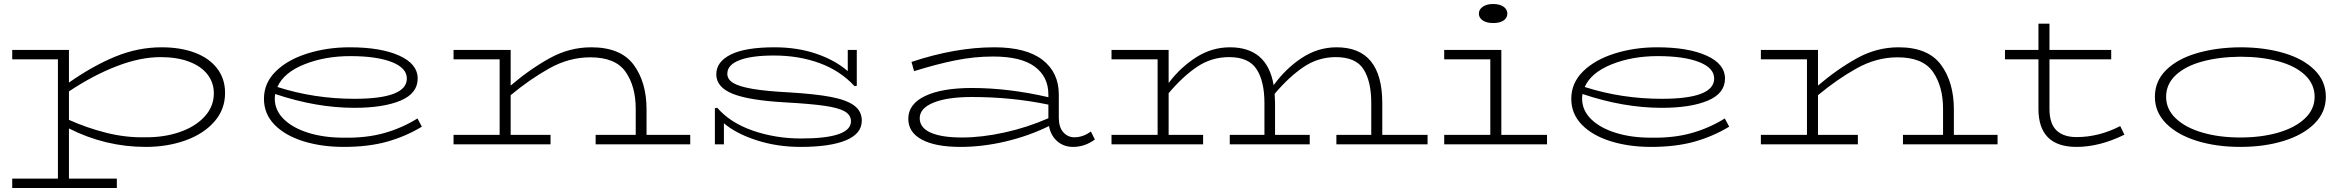

<svg xmlns="http://www.w3.org/2000/svg" viewBox="-20 -720 11722 958"><path d="M1103 -256Q1103 -174 1049.5 -113Q996 -52 905.5 -19.5Q815 13 707 13Q506 13 324 -79V171H563V218H41V171H269V-424H41V-471H324V-308Q444 -392 556.5 -438Q669 -484 786 -484Q881 -484 952.5 -457Q1024 -430 1063.5 -378.5Q1103 -327 1103 -256ZM1047 -254Q1047 -308 1015 -349Q983 -390 923 -412.5Q863 -435 781 -435Q680 -435 563 -390Q446 -345 324 -264V-122Q410 -83 508 -58Q606 -33 703 -35Q798 -34 876.5 -61Q955 -88 1001 -138.5Q1047 -189 1047 -254Z M2085 -88Q2004 -39 1911 -13Q1818 13 1695 13Q1584 13 1493 -15.5Q1402 -44 1349.5 -98Q1297 -152 1297 -227Q1297 -306 1356 -364Q1415 -422 1513.5 -453Q1612 -484 1725 -484Q1880 -484 1972 -442.5Q2064 -401 2064 -328Q2064 -254 1978.5 -218Q1893 -182 1748 -182Q1558 -182 1353 -251Q1351 -237 1351 -228Q1351 -170 1395.5 -126Q1440 -82 1518 -57.5Q1596 -33 1695 -33Q1808 -31 1897 -56Q1986 -81 2063 -129ZM1364 -286Q1548 -227 1748 -227Q2010 -227 2010 -328Q2010 -381 1934.5 -410.5Q1859 -440 1728 -440Q1601 -440 1498.5 -399Q1396 -358 1364 -286Z M3424 -47V0H2952V-47H3152V-177Q3152 -289 3101.5 -361.5Q3051 -434 2925 -434Q2820 -434 2722 -379.5Q2624 -325 2528 -245V-47H2727V0H2243V-47H2473V-424H2243V-471H2528V-293Q2624 -375 2722.5 -429.5Q2821 -484 2930 -484Q3077 -484 3141.5 -397Q3206 -310 3206 -174V-47Z M4280 -118Q4280 -53 4201 -20Q4122 13 3974 13Q3858 13 3755.5 -20Q3653 -53 3592 -105V0H3547V-180L3559 -182Q3624 -107 3737 -68Q3850 -29 3977 -29Q4226 -29 4226 -115Q4226 -146 4195 -164Q4164 -182 4095 -192Q4026 -202 3901 -209Q3718 -219 3636 -252Q3554 -285 3554 -349Q3554 -412 3626.5 -448Q3699 -484 3845 -484Q3958 -484 4052.5 -452Q4147 -420 4210 -365V-471H4255V-292L4244 -290Q4173 -367 4069.5 -405Q3966 -443 3842 -443Q3729 -443 3669 -419.5Q3609 -396 3609 -352Q3609 -324 3638.5 -306Q3668 -288 3735.5 -276.5Q3803 -265 3918 -259Q4051 -251 4128 -236Q4205 -221 4242.5 -193Q4280 -165 4280 -118Z M5443 -24Q5393 13 5334 13Q5288 13 5255.5 -15Q5223 -43 5214 -91Q5112 -41 4997 -14Q4882 13 4773 13Q4647 13 4579.5 -23.5Q4512 -60 4512 -127Q4512 -201 4596 -241Q4680 -281 4830 -281Q5012 -281 5211 -235V-248Q5211 -337 5143 -387.5Q5075 -438 4935 -438Q4842 -438 4747.5 -419Q4653 -400 4541 -365L4528 -411Q4747 -484 4941 -484Q5101 -484 5182 -421Q5263 -358 5263 -249V-133Q5263 -85 5285.5 -60Q5308 -35 5341 -35Q5384 -35 5423 -64ZM4780 -34Q4879 -34 4992.5 -59Q5106 -84 5211 -130V-198Q5028 -236 4830 -236Q4707 -236 4638 -208Q4569 -180 4569 -130Q4569 -83 4623 -58.5Q4677 -34 4780 -34Z M7103 -47V0H6648V-47H6822V-206Q6822 -314 6783.5 -374.5Q6745 -435 6645 -435Q6558 -435 6485.5 -386.5Q6413 -338 6340 -252Q6342 -222 6342 -205V-47H6515V0H6116V-47H6289V-206Q6289 -314 6250 -374.5Q6211 -435 6113 -435Q6026 -435 5955 -388Q5884 -341 5811 -255V-47H5983V0H5526V-47H5756V-424H5526V-471H5811V-306Q5871 -385 5949 -434.5Q6027 -484 6117 -484Q6303 -484 6335 -295Q6395 -378 6475.5 -431Q6556 -484 6649 -484Q6877 -484 6877 -205V-47Z M7359 -652Q7359 -673 7378.5 -686.5Q7398 -700 7430 -700Q7463 -700 7482 -686.5Q7501 -673 7501 -652Q7501 -631 7482.5 -618Q7464 -605 7430 -605Q7398 -605 7378.5 -618Q7359 -631 7359 -652ZM7699 -47V0H7186V-47H7416V-424H7186V-471H7471V-47Z M8608 -88Q8527 -39 8434 -13Q8341 13 8218 13Q8107 13 8016 -15.5Q7925 -44 7872.5 -98Q7820 -152 7820 -227Q7820 -306 7879 -364Q7938 -422 8036.5 -453Q8135 -484 8248 -484Q8403 -484 8495 -442.5Q8587 -401 8587 -328Q8587 -254 8501.5 -218Q8416 -182 8271 -182Q8081 -182 7876 -251Q7874 -237 7874 -228Q7874 -170 7918.5 -126Q7963 -82 8041 -57.5Q8119 -33 8218 -33Q8331 -31 8420 -56Q8509 -81 8586 -129ZM7887 -286Q8071 -227 8271 -227Q8533 -227 8533 -328Q8533 -381 8457.5 -410.5Q8382 -440 8251 -440Q8124 -440 8021.5 -399Q7919 -358 7887 -286Z M9947 -47V0H9475V-47H9675V-177Q9675 -289 9624.5 -361.5Q9574 -434 9448 -434Q9343 -434 9245 -379.5Q9147 -325 9051 -245V-47H9250V0H8766V-47H8996V-424H8766V-471H9051V-293Q9147 -375 9245.5 -429.5Q9344 -484 9453 -484Q9600 -484 9664.5 -397Q9729 -310 9729 -174V-47Z M10580 -48Q10456 13 10341 13Q10151 13 10151 -177V-424H9984V-471H10151V-602H10206V-471H10514V-424H10206V-177Q10206 -103 10241 -69.5Q10276 -36 10341 -36Q10453 -36 10559 -91Z M10732 -237Q10732 -315 10788 -370.5Q10844 -426 10941 -454.5Q11038 -483 11158 -484Q11278 -484 11375 -455.5Q11472 -427 11528.5 -371Q11585 -315 11585 -237Q11585 -160 11528.5 -103.5Q11472 -47 11375 -17Q11278 13 11158 13Q11039 13 10942 -17Q10845 -47 10788.5 -103.5Q10732 -160 10732 -237ZM11529 -237Q11529 -300 11481 -345.5Q11433 -391 11348.5 -414Q11264 -437 11158 -437Q11052 -436 10968 -413Q10884 -390 10836 -345Q10788 -300 10788 -237Q10788 -175 10836.5 -129Q10885 -83 10969 -58.5Q11053 -34 11158 -34Q11264 -34 11348 -58.5Q11432 -83 11480.5 -129Q11529 -175 11529 -237Z"/></svg>

Font: BioRhyme Expanded Light
Style: Regular
Weight: 300
Width: 7
Designer: Aoife Mooney
Foundry: Aoife Mooney Type
Version: Version 1.001